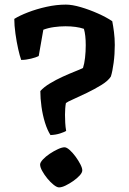

<svg xmlns="http://www.w3.org/2000/svg" viewBox="-20 -807 559 833"><path d="M199 -221Q185 -243 175 -275.5Q165 -308 160 -344Q155 -380 155 -412Q170 -429 196.5 -445Q223 -461 251.5 -474Q280 -487 304 -496.5Q328 -506 340 -512Q346 -530 349 -556.5Q352 -583 352 -611Q352 -655 344 -682Q311 -693 264 -693Q240 -693 214.5 -689.5Q189 -686 168 -678L148 -564Q137 -558 114.5 -552.5Q92 -547 72 -547Q66 -563 59 -594Q52 -625 47 -661Q42 -697 42 -725Q64 -739 101.5 -753.5Q139 -768 182 -777.5Q225 -787 266 -787Q293 -787 330.5 -776Q368 -765 405 -748.5Q442 -732 467 -715Q471 -695 474.5 -668Q478 -641 478 -612Q478 -572 473 -534.5Q468 -497 461 -475Q449 -456 419.5 -438Q390 -420 357 -404Q324 -388 298 -376.5Q272 -365 266 -360Q264 -350 263 -336Q262 -322 262 -309Q262 -293 263 -274.5Q264 -256 267 -239Q259 -234 240.5 -228Q222 -222 199 -221ZM236 6Q227 6 213 -5Q199 -16 185.5 -32.5Q172 -49 163 -65.5Q154 -82 154 -93Q154 -102 166 -115Q178 -128 196 -140Q214 -152 231.5 -160Q249 -168 260 -168Q269 -168 282 -156.5Q295 -145 307.5 -128Q320 -111 328.5 -94.5Q337 -78 337 -68Q337 -58 325.5 -45.5Q314 -33 297.5 -21.5Q281 -10 264.5 -2Q248 6 236 6Z"/></svg>

Font: Texturina
Style: Bold
Weight: 700
Designer: Guillermo Torres Carreño
Foundry: Omnibus-Type
Version: Version 1.002; ttfautohint (v1.8.3)